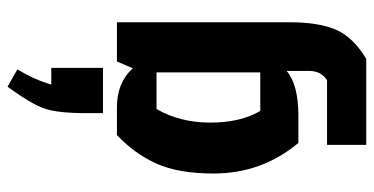

<svg xmlns="http://www.w3.org/2000/svg" viewBox="-261 -580 991 509"><g transform="rotate(-90 234.5 -325.5)"><path d="M430 -511V-53Q430 23 410.5 69Q391 115 333 150H105V46H276Q301 31 301 -2V-61Q264 -30 183 -30H110Q29 -127 29 -255Q29 -347 55 -405.5Q81 -464 131 -511H205Q270 -511 308 -469L326 -511ZM297 -406H200Q164 -344 164 -263.5Q164 -183 195 -131H297ZM309 -685V-548H189V-591Q189 -667 201 -702.5Q213 -738 259 -801L305 -775Q276 -726 265 -685Z"/></g></svg>

Font: Jockey One
Style: Regular
Weight: 400
Designer: TypeTogether
Foundry: TypeTogether
Version: Version 1.002